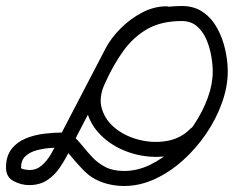

<svg xmlns="http://www.w3.org/2000/svg" viewBox="-20 -594 818 639"><path d="M534 -573Q544 -573 551.5 -565.5Q559 -558 559 -548Q559 -538 551.5 -530.5Q544 -523 534 -523Q503 -523 471.5 -505.5Q440 -488 415 -462.5Q390 -437 376 -411Q376 -411 376 -411Q376 -411 376 -411Q341 -344 306.5 -277.5Q272 -211 237 -144Q237 -144 237 -144Q237 -144 237 -144Q224 -118 210 -89.5Q196 -61 178.5 -35.5Q161 -10 136.5 6Q112 22 77 22Q50 22 25 8.5Q0 -5 0 -36Q0 -74 18 -97.5Q36 -121 65 -133Q94 -145 127 -149Q160 -153 190 -153Q210 -153 225 -140Q240 -127 255 -108Q270 -89 288 -70Q306 -51 331 -38Q356 -25 393 -25Q437 -25 479.5 -45.5Q522 -66 559.5 -101Q597 -136 626 -179.5Q655 -223 671.5 -268.5Q688 -314 688 -356Q688 -379 683 -408Q678 -437 666.5 -463.5Q655 -490 635 -507Q615 -524 585 -524Q517 -524 470.5 -497.5Q424 -471 390.5 -424.5Q357 -378 330 -318Q307 -270 319.5 -230.5Q332 -191 367 -164.5Q402 -138 448 -127.5Q494 -117 538.5 -125.5Q583 -134 614 -166Q614 -166 614 -166Q614 -166 614 -166Q622 -173 632 -173Q642 -173 650 -166Q657 -158 657 -148Q657 -138 650 -130Q614 -95 567 -81.5Q520 -68 470 -73.5Q420 -79 376 -101Q332 -123 302.5 -158.5Q273 -194 266 -240Q259 -286 284 -340Q316 -408 356 -461Q396 -514 451 -544Q506 -574 585 -574Q627 -574 656 -553.5Q685 -533 703 -500Q721 -467 729.5 -429Q738 -391 738 -356Q738 -306 719 -252.5Q700 -199 666.5 -149.5Q633 -100 589 -60.5Q545 -21 495 2Q445 25 393 25Q365 25 337.5 18Q310 11 286 -4Q272 -13 256 -29.5Q240 -46 225.5 -63Q211 -80 201.5 -91.5Q192 -103 190 -103Q172 -103 148.5 -101.5Q125 -100 102.5 -94Q80 -88 65 -74.5Q50 -61 50 -36Q50 -32 62 -30Q74 -28 77 -28Q101 -28 118.5 -43Q136 -58 149 -80Q162 -102 172.5 -125.5Q183 -149 193 -167Q193 -167 193 -167Q193 -167 193 -167Q228 -234 262.5 -300.5Q297 -367 332 -434Q332 -434 332 -434Q332 -434 332 -434Q332 -434 332 -434Q350 -468 382 -500Q414 -532 453.5 -552.5Q493 -573 534 -573Q534 -573 534 -573Q534 -573 534 -573Z"/></svg>

Font: FRB American Cursive Semibold
Style: Italic
Weight: 600
Italic angle: -25°
Version: Version 2.0;Modular Font Editor K font №1